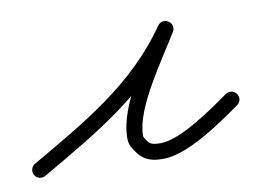

<svg xmlns="http://www.w3.org/2000/svg" viewBox="-63 -335 567 422"><g transform="rotate(-10 220.0 -124.0)"><path d="M8.8 17.1C8.8 17.1 8.8 17.1 8.8 17.1C134 -55.5 254.3 -122.3 339.4 -245C345.8 -254.3 341.4 -263.9 333.9 -268.7C326.3 -273.6 315.8 -273.7 310 -264C271 -199 200.7 -108.6 200.7 -32.8C200.7 -26.9 201.6 -20.9 204.2 -15.5C204.2 -15.5 204.3 -15.3 204.4 -15.1C204.5 -14.9 204.6 -14.7 204.6 -14.7C220.4 14.6 236.1 25.3 271.3 25.3C326.5 25.3 406.9 -31.7 451 -62.7C459 -68.2 460.9 -79.1 455.3 -87C449.8 -95 438.9 -96.9 431 -91.3C431 -91.3 431 -91.3 431 -91.3C394.1 -65.6 317 -9.7 271.3 -9.7C247.9 -9.7 244.8 -13.9 235.4 -31.3C235.4 -31.3 235.5 -31.1 235.6 -30.9C235.7 -30.7 235.8 -30.5 235.8 -30.5C235.5 -31.1 235.7 -32.1 235.7 -32.8C235.7 -94.5 306.4 -189.9 340 -246C345.8 -255.7 341.7 -265.1 334.5 -269.7C327.3 -274.3 317 -274.2 310.6 -265C228.8 -146.9 111.7 -83 -8.8 -13.1C-17.1 -8.3 -20 2.4 -15.1 10.8C-10.3 19.1 0.4 22 8.8 17.1Z"/></g></svg>

Font: FRB American Cursive Guidelines
Style: Italic
Weight: 400
Italic angle: -25°
Version: Version 2.0;Modular Font Editor K font №1